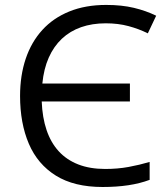

<svg xmlns="http://www.w3.org/2000/svg" viewBox="-20 -745 679 775"><path d="M406.7 -650.9Q352.1 -650.9 307.4 -635.3Q262.7 -619.6 229.7 -588.6Q196.8 -557.6 176.8 -512.5Q156.7 -467.3 150.9 -407.7H504.4V-335.4H148.4Q150.9 -270.5 168 -220Q185.1 -169.4 217 -134.5Q249 -99.6 295.9 -81.3Q342.8 -63 404.8 -63Q454.6 -63 498.5 -71Q542.5 -79.1 584 -91.3V-19Q544.9 -4.4 497.8 2.7Q450.7 9.8 394 9.8Q279.3 9.8 205.6 -36.1Q131.8 -82 96.4 -164.8Q61 -247.6 61 -357.9Q61 -439.9 83.7 -507.6Q106.4 -575.2 150.6 -623.8Q194.8 -672.4 259.8 -698.7Q324.7 -725.1 408.7 -725.1Q471.2 -725.1 520.3 -713.4Q569.3 -701.7 610.4 -681.6L576.7 -610.4Q540.5 -628.4 498.8 -639.6Q457 -650.9 406.7 -650.9Z"/></svg>

Font: Wonky
Style: Regular
Weight: 400
Designer: Monotype Design Team
Foundry: Monotype Imaging Inc.
Version: Version 3.000